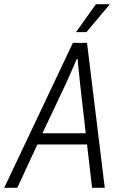

<svg xmlns="http://www.w3.org/2000/svg" viewBox="-57 -889 570 909"><path d="M-37 0 288 -686H355L439 0H379L355 -205H120L25 0ZM144 -258H349L322 -493Q321 -505 319.5 -519.5Q318 -534 316 -550.5Q314 -567 313 -582Q312 -597 311 -609H306Q299 -593 290 -572Q281 -551 271.5 -529.5Q262 -508 255 -493ZM303 -737 397 -869H461V-866L352 -737Z"/></svg>

Font: Archivo Condensed ExtraLight
Style: Italic
Weight: 250
Width: 3
Italic angle: -10°
Designer: Hector Gatti
Foundry: Omnibus-Type
Version: Version 2.001